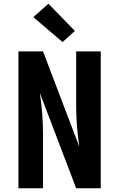

<svg xmlns="http://www.w3.org/2000/svg" viewBox="-20 -1011 640 1031"><path d="M211 0H79V-735H211L406 -223Q398 -277 393.5 -331.5Q389 -386 389 -441V-735H521V0H389L194 -512Q202 -458 206.5 -403.5Q211 -349 211 -294ZM316 -785 159 -919 240 -991 382 -845Z"/></svg>

Font: Iosevka Extrabold Extended
Style: Regular
Weight: 800
Width: 7
Monospace: yes
Designer: Belleve Invis
Foundry: Belleve Invis
Version: Version 32.5.0; ttfautohint (v1.8.4)